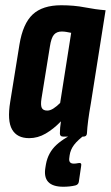

<svg xmlns="http://www.w3.org/2000/svg" viewBox="-20 -520 422 731"><path d="M91 6Q45 6 26 -27Q7 -60 19 -133L54 -350Q67 -430 104.5 -465Q142 -500 213 -500Q262 -500 303 -492Q344 -484 382 -481L326 -127Q313 -54 311 -12Q310 0 298 0H220Q208 0 208 -12Q208 -22 209 -34Q210 -46 212 -58Q184 -29 154 -11.5Q124 6 91 6ZM160 -99Q171 -99 183.5 -107Q196 -115 209 -128L251 -395Q241 -397 232.5 -398.5Q224 -400 215 -400Q196 -400 185.5 -388Q175 -376 170 -343L138 -145Q134 -120 139 -109.5Q144 -99 160 -99ZM221 191Q140 191 153 117L155 105Q163 61 195 31.5Q227 2 290 -25L306 -9Q276 13 262 31.5Q248 50 245 72L244 80Q240 103 261 103Q269 103 278 101Q292 98 289 112L280 173Q278 183 267 186Q246 191 221 191Z"/></svg>

Font: Sofia Sans Extra Condensed ExtraBold
Style: Italic
Weight: 800
Italic angle: -9°
Designer: Botio Nikoltchev, Ani Petrova
Foundry: lettersoup
Version: Version 4.101; ttfautohint (v1.8.4.7-5d5b)